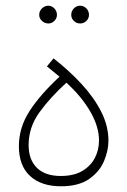

<svg xmlns="http://www.w3.org/2000/svg" viewBox="-20 -651 445 671"><path d="M193 0Q124 0 85 -36Q46 -72 46 -140Q46 -205 83 -262.5Q120 -320 188 -383L144 -419L167 -447Q221 -405 264.5 -358Q308 -311 333.5 -261Q359 -211 359 -159Q359 -125 343.5 -88Q328 -51 291.5 -25.5Q255 0 193 0ZM192 -36Q238 -36 267.5 -53.5Q297 -71 311.5 -99Q326 -127 326 -160Q326 -209 295 -262Q264 -315 212 -362Q155 -310 117.5 -258Q80 -206 80 -144Q80 -93 109 -64.5Q138 -36 192 -36ZM260 -569Q247 -569 238 -578Q229 -587 229 -599Q229 -612 238 -621.5Q247 -631 260 -631Q273 -631 282 -621.5Q291 -612 291 -599Q291 -587 282 -578Q273 -569 260 -569ZM149 -569Q136 -569 126.5 -578Q117 -587 117 -599Q117 -612 126.5 -621.5Q136 -631 149 -631Q161 -631 170 -621.5Q179 -612 179 -599Q179 -587 170 -578Q161 -569 149 -569Z"/></svg>

Font: Noto Sans Arabic UI XLt
Style: Regular
Weight: 200
Designer: Monotype Design Team, Nadine Chahine and Nizar Qandah
Foundry: Monotype Imaging Inc.
Version: Version 2.010; ttfautohint (v1.8.4.7-5d5b)